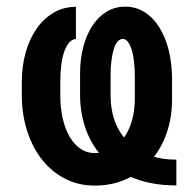

<svg xmlns="http://www.w3.org/2000/svg" viewBox="-20 -559 592 589"><path d="M521 -69.3V9.8Q448.7 9.8 393.3 -11.5Q337.9 -32.7 300.8 -70.6Q263.7 -108.4 244.6 -158.9Q225.6 -209.5 225.6 -268.6V-332.5Q225.6 -377.4 235.4 -414.8Q245.1 -452.1 263.4 -480Q281.7 -507.8 307.1 -523.2Q332.5 -538.6 364.3 -538.6Q397 -538.6 423.6 -521.7Q450.2 -504.9 469 -474.6Q487.8 -444.3 497.8 -403.8Q507.8 -363.3 507.8 -316.4V-253.4Q507.8 -197.3 490.7 -149.2Q473.6 -101.1 442.1 -65.2Q410.6 -29.3 367.4 -9.5Q324.2 10.3 270.5 10.3Q220.2 10.3 179.2 -11Q138.2 -32.2 108.6 -69.8Q79.1 -107.4 63 -158.2Q46.9 -209 46.9 -267.6V-306.2Q46.9 -356 58.8 -398.2Q70.8 -440.4 92.8 -471.7Q114.7 -502.9 145.3 -520.5Q175.8 -538.1 212.9 -538.1V-439.5Q201.2 -438.5 192.4 -428.5Q183.6 -418.5 177.2 -400.9Q170.9 -383.3 168 -359.6Q165 -335.9 165 -307.1V-267.6Q165 -229.5 172.1 -197Q179.2 -164.6 193.1 -140.4Q207 -116.2 226.6 -102.8Q246.1 -89.4 270.5 -89.4Q298.8 -89.4 321.5 -102.1Q344.2 -114.7 360.6 -137.5Q377 -160.2 385.3 -190.9Q393.6 -221.7 393.6 -257.3V-321.8Q393.6 -346.2 391.4 -367.7Q389.2 -389.2 384.3 -405.3Q379.4 -421.4 372.6 -430.4Q365.7 -439.5 356.9 -439.5Q347.7 -439.5 340.6 -431.4Q333.5 -423.3 329.1 -408.7Q324.7 -394 322 -374Q319.3 -354 319.3 -330.6V-264.6Q319.3 -222.2 332.5 -186.5Q345.7 -150.9 371.6 -124.5Q397.5 -98.1 435.1 -83.7Q472.7 -69.3 521 -69.3Z"/></svg>

Font: Roboto Condensed Medium
Style: Regular
Weight: 500
Designer: Christian Robertson
Foundry: Google
Version: Version 3.0